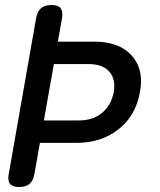

<svg xmlns="http://www.w3.org/2000/svg" viewBox="-20 -750 640 770"><path d="M156 -267H296Q353 -267 389.5 -297.5Q426 -328 436 -380Q445 -433 418 -463Q391 -493 336 -493H196ZM118 -52Q113 -25 98.5 -12.5Q84 0 57 0Q31 0 20.5 -12.5Q10 -25 15 -52L125 -678Q130 -705 145 -717.5Q160 -730 186 -730Q213 -730 223 -717.5Q233 -705 229 -678L212 -583H357Q425 -583 469.5 -558Q514 -533 533.5 -487.5Q553 -442 541 -380Q525 -287 456 -232Q387 -177 286 -177H140Z"/></svg>

Font: Maple Mono NL Medium
Style: Italic
Weight: 500
Italic angle: -10°
Monospace: yes
Designer: subframe7536
Version: Version 7.000